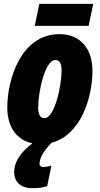

<svg xmlns="http://www.w3.org/2000/svg" viewBox="-20 -741 519 1001"><path d="M161 -606H442L466 -721H185ZM149 240C174 240 199 239 226 229L248 123C231 127 214 130 204 130C195 130 186 124 186 112C188 81 204 50 249 3C401 -36 462 -232 462 -372C462 -488 398 -563 290 -563C89 -563 18 -326 18 -181C18 -79 66 -11 149 6C98 45 54 94 54 157C54 205 85 240 149 240ZM212 -125C189 -125 179 -145 179 -180C179 -261 214 -428 269 -428C292 -428 301 -409 301 -372C301 -292 264 -125 212 -125Z"/></svg>

Font: Noto Sans ExtraCondensed Black
Style: Italic
Weight: 900
Width: 2
Italic angle: -12°
Designer: Monotype Design Team
Foundry: Monotype Imaging Inc.
Version: Version 2.013